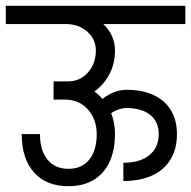

<svg xmlns="http://www.w3.org/2000/svg" viewBox="-45 -650 660 663"><path d="M134 -567V-630H595V-567ZM381 -25V-88Q439 -88 471 -114.5Q503 -141 503 -187H566Q566 -136 544 -99.5Q522 -63 480.5 -44Q439 -25 381 -25ZM329 -252 303 -303Q321 -320 345 -330Q369 -340 391 -340V-277Q378 -277 361.5 -271Q345 -265 329 -252ZM503 -187Q503 -230 473.5 -253.5Q444 -277 391 -277V-340Q446 -340 485 -322Q524 -304 545 -269.5Q566 -235 566 -187ZM286 -475Q286 -515 256 -541Q226 -567 181 -567V-615Q230 -615 268.5 -596.5Q307 -578 329.5 -546.5Q352 -515 352 -475ZM-25 -567V-630H423V-567ZM289 -186Q289 -238 258.5 -272Q228 -306 181 -306V-366Q230 -366 268.5 -342.5Q307 -319 329.5 -278.5Q352 -238 352 -186ZM191 -7Q115 -7 72.5 -54.5Q30 -102 30 -187H93Q93 -131 119 -99Q145 -67 191 -67ZM191 -7V-67Q238 -67 263.5 -99Q289 -131 289 -187H352Q352 -131 333 -90.5Q314 -50 278 -28.5Q242 -7 191 -7ZM140 -306V-369H191V-306ZM190 -306V-369Q231 -369 258.5 -399.5Q286 -430 286 -476H352Q352 -428 330.5 -389.5Q309 -351 272.5 -328.5Q236 -306 190 -306Z"/></svg>

Font: Akshar Light
Style: Regular
Weight: 300
Designer: Tall Chai
Foundry: Tall Chai
Version: Version 1.100